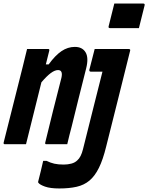

<svg xmlns="http://www.w3.org/2000/svg" viewBox="-83 -815 837 1085"><path d="M563 -795H726Q737 -795 734 -784L702 -656H539Q528 -656 531 -667ZM64 0H-56Q-65 0 -62 -11L46 -440Q53 -468 59 -493.5Q65 -519 70 -538H190Q198 -538 195 -527Q186 -489 176 -451H192Q229 -502 264.5 -526Q300 -550 340 -550Q382 -550 400.5 -519.5Q419 -489 404 -429Q379 -330 359.5 -252Q340 -174 322 -100Q315 -75 309 -50Q303 -25 297 0H178Q170 0 173 -11Q195 -100 217 -190Q239 -280 264 -375Q274 -419 245 -419Q227 -419 204.5 -402.5Q182 -386 151 -350Q108 -175 64 0ZM644 -538Q656 -538 652 -527Q620 -397 586 -262Q552 -127 517 13Q499 87 476 133.5Q453 180 422.5 205.5Q392 231 350 240.5Q308 250 252 250Q201 250 171.5 239.5Q142 229 134 218Q131 215 133 210Q141 179 147.5 152Q154 125 161 94H180Q202 105 224 110Q246 115 277 115Q300 115 320.5 109.5Q341 104 354 91Q375 73 386 28Q419 -103 445 -207.5Q471 -312 496 -410H431Q420 -410 422 -421L452 -538Z"/></svg>

Font: Recursive Mn Lnr St
Style: Bold Italic
Weight: 700
Italic angle: -15°
Monospace: yes
Version: Version 1.079;hotconv 1.0.112;makeotfexe 2.5.65598; ttfautoh